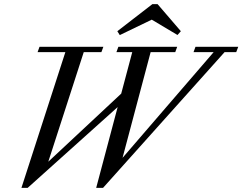

<svg xmlns="http://www.w3.org/2000/svg" viewBox="-20 -887 1159 918"><path d="M844.7 -737.8 828.6 -719.7 705.6 -793 552.7 -719.2 541 -737.8 708.5 -867.2H733.4ZM82.5 11.2 292.5 -637.7H159.7L168.9 -663.1H474.1L464.8 -637.7H380.4L210.9 -113.8L559.6 -439.5L612.3 -637.7H536.6L545.9 -663.1H827.1L817.9 -637.7H700.2L565.9 -132.3L1001.5 -637.7H905.3L914.6 -663.1H1119.1L1109.4 -637.7H1053.7L472.7 11.2H439.9L542.5 -375L112.3 11.2Z"/></svg>

Font: Elstob
Style: Italic
Weight: 400
Italic angle: -20°
Designer: Peter S. Baker
Version: Version 1.015